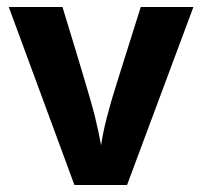

<svg xmlns="http://www.w3.org/2000/svg" viewBox="-20 -527 576 547"><path d="M342 0H192L5 -507H158Q238 -246 249.5 -199Q261 -152 268 -113Q277 -178 313 -291L381 -507H531Z"/></svg>

Font: Hind Jalandhar
Style: Bold
Weight: 700
Designer: Namrata Goyal
Foundry: Indian Type Foundry
Version: Version 0.702;PS 1.0;hotconv 1.0.81;makeotf.lib2.5.63406